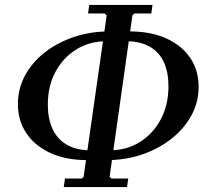

<svg xmlns="http://www.w3.org/2000/svg" viewBox="-20 -728 853 783"><path d="M240 35 245 0H314L321 -7L415 -665L407 -673H339L344 -708H602L597 -673H528L520 -665L427 -7L435 0H503L498 35ZM337 -75Q248 -75 184.5 -104.5Q121 -134 87 -185.5Q53 -237 53 -303Q53 -366 82 -420Q111 -474 163 -514.5Q215 -555 282.5 -577.5Q350 -600 428 -600L415 -560Q347 -560 293 -527.5Q239 -495 207 -436.5Q175 -378 175 -301Q175 -245 194 -203Q213 -161 252 -138Q291 -115 351 -115ZM415 -75 428 -115Q496 -115 550 -148.5Q604 -182 635.5 -241Q667 -300 667 -376Q667 -433 648.5 -474Q630 -515 591 -537.5Q552 -560 492 -560L506 -600Q596 -600 659 -571Q722 -542 756 -491.5Q790 -441 790 -374Q790 -311 760.5 -257Q731 -203 679 -162Q627 -121 559.5 -98Q492 -75 415 -75Z"/></svg>

Font: Brygada 1918 SemiBold
Style: Italic
Weight: 600
Italic angle: -8°
Designer: Mateusz Machalski | Borys Kosmynka | Przemek Hoffer
Foundry: NIEPODLEGLA 2018
Version: Version 3.006